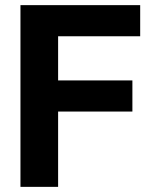

<svg xmlns="http://www.w3.org/2000/svg" viewBox="-20 -727 602 747"><path d="M59.6 -707H525.4V-585.9H206.1V-414.1H495.1V-293H206.1V0H59.6Z"/></svg>

Font: Pretendard
Style: Bold
Weight: 700
Designer: Base glyphs from Inter by Rasmus Andersson; Hangeul glyphs from Noto Sans CJK(Source Han Sans) by Jang Soo-young and Kan
Foundry: Kil Hyung-jin
Version: Version 1.309